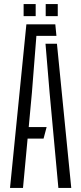

<svg xmlns="http://www.w3.org/2000/svg" viewBox="-20 -919 398 939"><path d="M29 0 109 -800H250.5L256 -743.5H158L136 -465L120.5 -297.5H208L193 -241H115L92.5 0ZM265.5 0 222.5 -466.5 202.5 -705H258.5L328.5 0ZM203.5 -840V-899H262.5V-840ZM95.5 -840V-899H154.5V-840Z"/></svg>

Font: Big Shoulders Stencil Text Thin Light
Style: Regular
Weight: 300
Version: Version 2.001